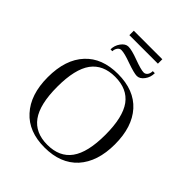

<svg xmlns="http://www.w3.org/2000/svg" viewBox="-236 -991 1138 1138"><g transform="rotate(45 333.0 -422.0)"><path d="M51.8 -298.8Q51.8 -447.3 127 -527.8Q199.7 -606.9 333 -606.9Q468.8 -606.9 542 -525.9Q615.2 -444.3 615.2 -298.8Q615.2 -153.3 541 -70.8Q466.8 9.8 333 9.8Q199.7 9.8 127 -70.8Q51.8 -152.8 51.8 -298.8ZM131.8 -298.8Q131.8 -151.4 182.1 -82Q231.9 -13.2 333 -13.2Q435.1 -13.2 484.9 -82Q535.2 -151.4 535.2 -298.8Q535.2 -445.8 484.9 -515.1Q434.6 -583 333 -583Q232.4 -583 182.1 -515.1Q131.8 -445.8 131.8 -298.8ZM198.2 -678.2Q198.2 -710.9 217.8 -737.8Q237.8 -765.1 262.2 -765.1Q291 -765.1 349.1 -743.2Q411.1 -720.2 434.1 -720.2Q448.2 -720.2 458 -732.9Q466.8 -746.1 466.8 -764.2H483.9Q483.9 -730 464.8 -704.1Q444.8 -676.8 419.9 -676.8Q397 -676.8 333 -699.2Q273.4 -721.2 247.1 -721.2Q233.4 -721.2 224.1 -709Q213.9 -695.8 213.9 -678.2ZM217.8 -816.9V-854H457V-816.9Z"/></g></svg>

Font: Unna Light
Style: Regular
Weight: 300
Designer: Jorge de Buen Unna
Foundry: Omnibus-Type
Version: Version 2.007;PS 002.007;hotconv 1.0.88;makeotf.lib2.5.64775